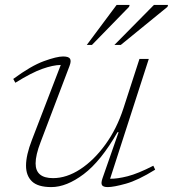

<svg xmlns="http://www.w3.org/2000/svg" viewBox="-20 -752 704 782"><path d="M397.5 -26 463 -213.5H458.5Q391 -95.5 321 -42.8Q251 10 189 10Q134.5 10 110.2 -13.2Q86 -36.5 86 -77.5Q86 -120 110 -182L227.5 -487.5Q196 -487 152.2 -471.5Q108.5 -456 42.5 -415L34 -430.5Q106.5 -484 158.8 -503Q211 -522 237 -522Q259.5 -522 265.2 -512.8Q271 -503.5 263 -483L145.5 -173.5Q125 -120.5 125 -86.5Q125 -26.5 196 -26.5Q251.5 -26.5 307.2 -63Q363 -99.5 409.5 -163.8Q456 -228 483 -311.5L548 -512H586L428.5 -24Q458 -23.5 500 -34.2Q542 -45 604.5 -77L612 -61Q542 -17.5 492.5 -3.8Q443 10 419 10Q400.5 10 395.5 2Q390.5 -6 397.5 -26ZM446 -569 607 -732H664.5L662 -724L472 -569ZM333.5 -569 455 -732H508L505.5 -724L354.5 -569Z"/></svg>

Font: Newsreader 6pt ExtraLight
Style: Italic
Weight: 275
Italic angle: -17°
Designer: Hugues Gentile
Foundry: Production Type
Version: Version 1.003; ttfautohint (v1.8.3)